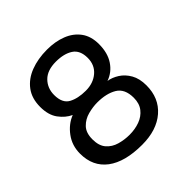

<svg xmlns="http://www.w3.org/2000/svg" viewBox="-182 -833 986 986"><g transform="rotate(-45 311.0 -340.0)"><path d="M301.5 5Q177 5 110.2 -45.2Q43.5 -95.5 43.5 -188.5Q43.5 -247.5 76.8 -292.2Q110 -337 157.5 -355.5Q121.5 -372 95 -408Q68.5 -444 68.5 -503Q68.5 -564.5 99 -605.2Q129.5 -646 182.2 -666.2Q235 -686.5 301.5 -686.5Q361 -686.5 408.2 -668Q455.5 -649.5 483 -612Q510.5 -574.5 510.5 -517.5Q510.5 -454 482.5 -411.8Q454.5 -369.5 407.5 -353Q437 -348.5 466 -330Q495 -311.5 514 -278.2Q533 -245 533 -195.5Q533 -103.5 470.5 -49.2Q408 5 301.5 5ZM293.5 -396Q347.5 -396 383.5 -426.5Q419.5 -457 419.5 -508.5Q419.5 -564 384 -587.2Q348.5 -610.5 290 -610.5Q227.5 -610.5 195 -577.8Q162.5 -545 162.5 -495.5Q162.5 -436.5 199.5 -416.2Q236.5 -396 293.5 -396ZM292.5 -77Q332.5 -77 366.5 -89.5Q400.5 -102 421.2 -128.5Q442 -155 442 -196.5Q442 -261.5 400 -286.8Q358 -312 292 -312Q260.5 -312 225 -302.8Q189.5 -293.5 165 -268.2Q140.5 -243 140.5 -195.5Q140.5 -148.5 163 -122.8Q185.5 -97 220.5 -87Q255.5 -77 292.5 -77Z"/></g></svg>

Font: Grandstander
Style: Regular
Weight: 400
Designer: Tyler Finck
Foundry: Etcetera Type Co
Version: Version 1.200; ttfautohint (v1.8.3)